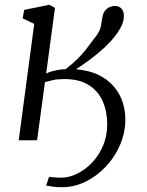

<svg xmlns="http://www.w3.org/2000/svg" viewBox="-20 -588 618 805"><path d="M58.5 0 123.5 -488 75 -511 81.5 -546.5 187 -568 210.5 -555 173.5 -279.5Q183.5 -285 196.8 -288.8Q210 -292.5 225 -295Q240 -297.5 255 -298Q286 -322 305.2 -341.2Q324.5 -360.5 341.5 -382.2Q358.5 -404 382 -435.5Q399 -458 402.8 -478Q406.5 -498 409.5 -516.5Q412 -532.5 420 -542.8Q428 -553 439 -558Q450 -563 461.5 -563Q479.5 -563 489.5 -551.8Q499.5 -540.5 499.5 -521.5Q499.5 -495.5 483.2 -467.5Q467 -439.5 442 -412.5Q421.5 -390.5 396.5 -369.5Q371.5 -348.5 346.2 -330.2Q321 -312 298.5 -297.5Q354 -293 393.2 -273.8Q432.5 -254.5 457.5 -225Q482.5 -195.5 494 -160.2Q505.5 -125 505.5 -88Q505.5 -32 483.5 19.2Q461.5 70.5 423.8 110.5Q386 150.5 338.5 173.8Q291 197 239.5 197Q218 197 200.8 194.5Q183.5 192 173.5 190L185.5 153.5Q193 154 206 155.5Q219 157 236.5 157Q269 157 303 140.5Q337 124 365.8 94Q394.5 64 412 23Q429.5 -18 429.5 -66.5Q429.5 -120 410.8 -163Q392 -206 352.5 -231.2Q313 -256.5 250 -256.5Q221 -256.5 201.2 -252Q181.5 -247.5 168.5 -243.5L135.5 0Z"/></svg>

Font: Merriweather 7pt Light
Style: Italic
Weight: 300
Italic angle: -7.8°
Designer: Eben Sorkin
Foundry: Eben Sorkin
Version: Version 2.200;gftools[0.9.31]